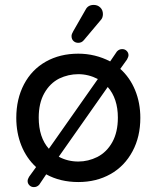

<svg xmlns="http://www.w3.org/2000/svg" viewBox="-20 -726 634 777"><path d="M269.5 -580.1Q269.5 -587.9 276.4 -599.6L326.2 -686.5Q335.9 -706.1 359.4 -706.1Q375 -706.1 385.7 -695.8Q396.5 -685.5 396.5 -668.9Q396.5 -653.3 386.7 -643.6L319.3 -563.5Q310.5 -552.7 296.9 -552.7Q285.2 -552.7 277.3 -560.1Q269.5 -567.4 269.5 -580.1ZM91.8 6.8Q91.8 -1 97.7 -10.7L126 -49.8Q86.9 -85.9 66.4 -137.2Q45.9 -188.5 45.9 -249Q45.9 -325.2 77.1 -384.8Q108.4 -444.3 165.5 -476.6Q222.7 -508.8 296.9 -508.8Q365.2 -508.8 425.8 -477.5L453.1 -517.6Q461.9 -527.3 474.6 -527.3Q485.4 -527.3 492.7 -520Q500 -512.7 500 -502.9Q500 -496.1 494.1 -485.4L466.8 -447.3Q505.9 -412.1 526.9 -360.8Q547.9 -309.6 547.9 -249Q547.9 -172.9 516.6 -114.3Q484.4 -53.7 427.2 -21.5Q370.1 10.7 296.9 10.7Q223.6 10.7 167 -20.5L138.7 21.5Q129.9 31.2 117.2 31.2Q106.4 31.2 99.1 23.9Q91.8 16.6 91.8 6.8ZM296.9 -425.8Q256.8 -425.8 219.7 -408.2Q181.6 -388.7 159.2 -348.6Q136.7 -308.6 136.7 -250Q136.7 -169.9 177.7 -124L376 -406.2Q337.9 -425.8 296.9 -425.8ZM374 -90.8Q412.1 -110.4 434.6 -150.9Q457 -191.4 457 -250Q457 -327.1 416 -374L217.8 -91.8Q253.9 -72.3 296.9 -72.3Q336.9 -72.3 374 -90.8Z"/></svg>

Font: KTXP_ComRound
Style: Medium
Weight: 500
Version: Version 1.01;May 16, 2022;FontCreator 13.0.0.2683 64-bit